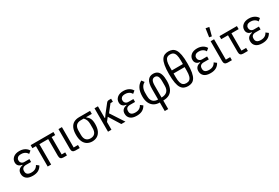

<svg xmlns="http://www.w3.org/2000/svg" viewBox="98 -2121 5327 3664"><g transform="rotate(-30 2761.5 -289.5)"><path d="M390 -138 443 -98Q414 -43 364 -15.5Q314 12 240 12Q146 12 99.5 -29Q53 -70 53 -137Q53 -190 82.5 -221.5Q112 -253 167 -262V-272Q118 -277 90.5 -305.5Q63 -334 63 -380Q63 -444 112 -486Q161 -528 248 -528Q292 -528 328.5 -516Q365 -504 393 -482Q421 -460 438 -429L384 -385Q372 -409 352 -425.5Q332 -442 306 -451Q280 -460 248 -460Q193 -460 169 -437.5Q145 -415 145 -387V-375Q145 -343 167.5 -320.5Q190 -298 230 -298H339V-234H229Q183 -234 159 -213Q135 -192 135 -152V-140Q135 -100 163 -78Q191 -56 246 -56Q300 -56 335.5 -77.5Q371 -99 390 -138Z M916 -449V-67H994V0H918Q878 0 859 -19Q840 -38 840 -78V-449H646V0H570V-449H492V-516H994V-449Z M1276 -67V0H1183Q1143 0 1124 -19Q1105 -38 1105 -78V-516H1181V-67Z M1801 -449H1679V-439Q1718 -414 1739.5 -371.5Q1761 -329 1761 -252Q1761 -159 1733.5 -101Q1706 -43 1658.5 -15.5Q1611 12 1550 12Q1490 12 1442 -15.5Q1394 -43 1366.5 -101Q1339 -159 1339 -252Q1339 -345 1365.5 -403Q1392 -461 1441.5 -488.5Q1491 -516 1560 -516H1801ZM1622 -449H1560Q1491 -449 1456 -411.5Q1421 -374 1421 -298V-206Q1421 -130 1455 -93Q1489 -56 1550 -56Q1612 -56 1645.5 -93Q1679 -130 1679 -206V-298Q1679 -346 1665.5 -382.5Q1652 -419 1622 -449Z M2192 0 2037 -249 1975 -171V0H1899V-516H1975V-258H1985L2029 -320L2158 -484Q2172 -503 2185.5 -509.5Q2199 -516 2221 -516H2265V-449H2213L2091 -294L2283 0Z M2681 -138 2734 -98Q2705 -43 2655 -15.5Q2605 12 2531 12Q2437 12 2390.5 -29Q2344 -70 2344 -137Q2344 -190 2373.5 -221.5Q2403 -253 2458 -262V-272Q2409 -277 2381.5 -305.5Q2354 -334 2354 -380Q2354 -444 2403 -486Q2452 -528 2539 -528Q2583 -528 2619.5 -516Q2656 -504 2684 -482Q2712 -460 2729 -429L2675 -385Q2663 -409 2643 -425.5Q2623 -442 2597 -451Q2571 -460 2539 -460Q2484 -460 2460 -437.5Q2436 -415 2436 -387V-375Q2436 -343 2458.5 -320.5Q2481 -298 2521 -298H2630V-234H2520Q2474 -234 2450 -213Q2426 -192 2426 -152V-140Q2426 -100 2454 -78Q2482 -56 2537 -56Q2591 -56 2626.5 -77.5Q2662 -99 2681 -138Z M3034 200V12Q2961 12 2909 -19.5Q2857 -51 2829.5 -110Q2802 -169 2802 -250Q2802 -358 2836.5 -426Q2871 -494 2937 -528L2979 -473Q2930 -448 2907 -400Q2884 -352 2884 -290V-218Q2884 -164 2902 -127.5Q2920 -91 2953.5 -72.5Q2987 -54 3034 -54V-283Q3034 -414 3075 -471Q3116 -528 3193 -528Q3248 -528 3284.5 -503Q3321 -478 3339.5 -423.5Q3358 -369 3358 -279Q3358 -182 3330.5 -117Q3303 -52 3248 -20Q3193 12 3110 12V200ZM3110 -312V-54Q3190 -54 3233 -94Q3276 -134 3276 -218V-312Q3276 -396 3255 -428Q3234 -460 3193 -460Q3153 -460 3131.5 -428Q3110 -396 3110 -312Z M3538 -483V-404H3782V-483Q3782 -557 3769 -601.5Q3756 -646 3729 -666Q3702 -686 3660 -686Q3618 -686 3591 -666Q3564 -646 3551 -601.5Q3538 -557 3538 -483ZM3660 -752Q3707 -752 3745 -735.5Q3783 -719 3809.5 -678Q3836 -637 3850 -562Q3864 -487 3864 -370Q3864 -253 3850 -178Q3836 -103 3809.5 -62Q3783 -21 3745 -4.5Q3707 12 3660 12Q3613 12 3575 -4.5Q3537 -21 3510.5 -62Q3484 -103 3470 -178Q3456 -253 3456 -370Q3456 -487 3470 -562Q3484 -637 3510.5 -678Q3537 -719 3575 -735.5Q3613 -752 3660 -752ZM3660 -54Q3702 -54 3729 -74Q3756 -94 3769 -138.5Q3782 -183 3782 -257V-337H3538V-257Q3538 -183 3551 -138.5Q3564 -94 3591 -74Q3618 -54 3660 -54Z M4306 -138 4359 -98Q4330 -43 4280 -15.5Q4230 12 4156 12Q4062 12 4015.5 -29Q3969 -70 3969 -137Q3969 -190 3998.5 -221.5Q4028 -253 4083 -262V-272Q4034 -277 4006.5 -305.5Q3979 -334 3979 -380Q3979 -444 4028 -486Q4077 -528 4164 -528Q4208 -528 4244.5 -516Q4281 -504 4309 -482Q4337 -460 4354 -429L4300 -385Q4288 -409 4268 -425.5Q4248 -442 4222 -451Q4196 -460 4164 -460Q4109 -460 4085 -437.5Q4061 -415 4061 -387V-375Q4061 -343 4083.5 -320.5Q4106 -298 4146 -298H4255V-234H4145Q4099 -234 4075 -213Q4051 -192 4051 -152V-140Q4051 -100 4079 -78Q4107 -56 4162 -56Q4216 -56 4251.5 -77.5Q4287 -99 4306 -138Z M4629 -67V0H4536Q4496 0 4477 -19Q4458 -38 4458 -78V-516H4534V-67ZM4573 -765 4525 -585 4471 -595 4498 -779Z M4981 0H4880Q4840 0 4821 -19Q4802 -38 4802 -78V-449H4653V-516H5037V-449H4878V-67H4981Z M5447 -138 5500 -98Q5471 -43 5421 -15.5Q5371 12 5297 12Q5203 12 5156.5 -29Q5110 -70 5110 -137Q5110 -190 5139.5 -221.5Q5169 -253 5224 -262V-272Q5175 -277 5147.5 -305.5Q5120 -334 5120 -380Q5120 -444 5169 -486Q5218 -528 5305 -528Q5349 -528 5385.5 -516Q5422 -504 5450 -482Q5478 -460 5495 -429L5441 -385Q5429 -409 5409 -425.5Q5389 -442 5363 -451Q5337 -460 5305 -460Q5250 -460 5226 -437.5Q5202 -415 5202 -387V-375Q5202 -343 5224.5 -320.5Q5247 -298 5287 -298H5396V-234H5286Q5240 -234 5216 -213Q5192 -192 5192 -152V-140Q5192 -100 5220 -78Q5248 -56 5303 -56Q5357 -56 5392.5 -77.5Q5428 -99 5447 -138Z"/></g></svg>

Font: IBM Plex Sans Condensed
Style: Regular
Weight: 400
Width: 3
Designer: Mike Abbink, Paul van der Laan, Pieter van Rosmalen
Foundry: Bold Monday
Version: Version 3.201